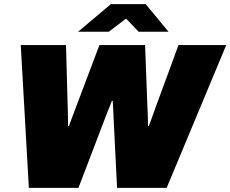

<svg xmlns="http://www.w3.org/2000/svg" viewBox="-20 -905 1110 925"><path d="M119 0 80 -688H298L306 -394Q307 -378 307 -362Q307 -346 307.5 -330Q308 -314 308 -298H312Q318 -314 324 -330Q330 -346 336 -362Q342 -378 348 -394L459 -688H679L690 -394Q691 -378 691.5 -362Q692 -346 692.5 -330Q693 -314 693 -298H697Q703 -314 709 -330Q715 -346 720.5 -362Q726 -378 732 -394L840 -688H1070L783 0H544L528 -322Q527 -338 526.5 -354.5Q526 -371 525 -387Q524 -403 523 -419H519Q513 -403 506.5 -387Q500 -371 493.5 -354.5Q487 -338 481 -322L358 0ZM356 -752 514 -885H682L792 -752H648L563 -841H621L504 -752Z"/></svg>

Font: Archivo SemiBold Black
Style: Italic
Weight: 900
Italic angle: -10°
Version: Version 2.001